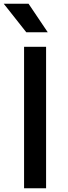

<svg xmlns="http://www.w3.org/2000/svg" viewBox="-29 -1009 367 1029"><path d="M0 0ZM100 -758H218V0H100ZM-9 -989H124L227 -836H112Z"/></svg>

Font: Biryani SemiBold
Style: Regular
Weight: 600
Designer: Dan Reynolds and Mathieu Réguer
Foundry: Dan Reynolds and Mathieu Réguer
Version: Version 1.004; ttfautohint (v1.1) -l 5 -r 5 -G 72 -x 0 -D la